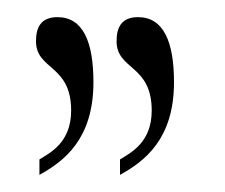

<svg xmlns="http://www.w3.org/2000/svg" viewBox="-20 -667 263 224"><path d="M26 -463C55 -479 89 -505 89 -571C89 -618 77 -647 47 -647C27 -647 22 -634 22 -619C22 -585 63 -592 63 -538C63 -501 39 -489 26 -481ZM120 -463C149 -479 183 -505 183 -571C183 -618 171 -647 141 -647C121 -647 116 -634 116 -619C116 -585 157 -592 157 -538C157 -501 133 -489 120 -481Z"/></svg>

Font: Noto Serif Hebrew ExtraCondensed Thin
Style: Regular
Weight: 100
Width: 2
Designer: Monotype Design Team
Foundry: Monotype Imaging Inc.
Version: Version 2.004